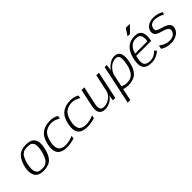

<svg xmlns="http://www.w3.org/2000/svg" viewBox="183 -1956 3383 3383"><g transform="rotate(-45 1874.5 -264.5)"><path d="M173 -261Q162 -208 161 -168Q160 -128 169.5 -103.5Q179 -79 191 -63Q203 -47 223.5 -40Q244 -33 260.5 -31Q277 -29 300 -29Q325 -29 340 -30.5Q355 -32 383.5 -44.5Q412 -57 431.5 -79.5Q451 -102 473 -148.5Q495 -195 509 -261Q519 -307 520.5 -343.5Q522 -380 518 -403.5Q514 -427 501.5 -444Q489 -461 478 -469Q467 -477 447.5 -481.5Q428 -486 416.5 -486.5Q405 -487 386 -487Q365 -487 355 -486.5Q345 -486 323 -482Q301 -478 288 -470Q275 -462 256 -446Q237 -430 224 -406.5Q211 -383 197 -346Q183 -309 173 -261ZM396 -533Q642 -533 584 -261Q555 -118 488.5 -50.5Q422 17 290 17Q224 17 179.5 -5.5Q135 -28 116.5 -66.5Q98 -105 94 -155.5Q90 -206 104 -261Q134 -398 202 -465.5Q270 -533 396 -533Z M892 -30Q978 -30 1075 -73Q1070 -53 1067.5 -36Q1065 -19 1064 -15Q958 16 882 16Q746 16 693.5 -52Q641 -120 671 -263Q703 -409 784 -470.5Q865 -532 999 -532Q1085 -532 1154 -488L1143 -435Q1139 -437 1126.5 -443.5Q1114 -450 1109.5 -452Q1105 -454 1093.5 -459.5Q1082 -465 1076 -467Q1070 -469 1059.5 -473Q1049 -477 1042 -478.5Q1035 -480 1025.5 -482Q1016 -484 1007 -485Q998 -486 989 -486Q945 -486 910 -477Q875 -468 840 -445.5Q805 -423 779 -377.5Q753 -332 739 -265Q724 -207 728 -166Q732 -125 743 -98.5Q754 -72 779 -57Q804 -42 830.5 -36Q857 -30 892 -30Z M1401 -30Q1487 -30 1584 -73Q1579 -53 1576.5 -36Q1574 -19 1573 -15Q1467 16 1391 16Q1255 16 1202.5 -52Q1150 -120 1180 -263Q1212 -409 1293 -470.5Q1374 -532 1508 -532Q1594 -532 1663 -488L1652 -435Q1648 -437 1635.5 -443.5Q1623 -450 1618.5 -452Q1614 -454 1602.5 -459.5Q1591 -465 1585 -467Q1579 -469 1568.5 -473Q1558 -477 1551 -478.5Q1544 -480 1534.5 -482Q1525 -484 1516 -485Q1507 -486 1498 -486Q1454 -486 1419 -477Q1384 -468 1349 -445.5Q1314 -423 1288 -377.5Q1262 -332 1248 -265Q1233 -207 1237 -166Q1241 -125 1252 -98.5Q1263 -72 1288 -57Q1313 -42 1339.5 -36Q1366 -30 1401 -30Z M1837 -518 1766 -188Q1747 -111 1764 -69.5Q1781 -28 1844 -28Q1916 -28 1984 -77Q2052 -126 2069 -204L2136 -518H2201L2091 0H2031L2048 -108Q2013 -48 1953 -15.5Q1893 17 1819 17Q1745 17 1711 -33.5Q1677 -84 1700 -197L1769 -518Z M2587 -490Q2502 -490 2438 -425.5Q2374 -361 2360 -294L2313 -71Q2364 -41 2427 -41Q2482 -41 2522 -59.5Q2562 -78 2586.5 -112.5Q2611 -147 2624 -180.5Q2637 -214 2648 -260Q2658 -307 2662 -341.5Q2666 -376 2663.5 -413Q2661 -450 2642 -470Q2623 -490 2587 -490ZM2299 -11 2251 213H2187L2342 -517H2394L2381 -397Q2397 -435 2462 -484.5Q2527 -534 2596 -534Q2689 -534 2715.5 -460.5Q2742 -387 2712 -260Q2682 -119 2611 -55.5Q2540 8 2411 8Q2366 8 2299 -11Z M2890 -305 3198 -306Q3210 -380 3191 -431Q3168 -486 3090 -486Q3008 -486 2958 -434.5Q2908 -383 2890 -305ZM2992 -25Q3089 -25 3162 -106Q3197 -73 3199 -71Q3106 16 2983 16Q2857 16 2817.5 -51Q2778 -118 2804 -247Q2863 -532 3100 -532Q3307 -532 3247 -263L2874 -264Q2863 -216 2858.5 -184.5Q2854 -153 2856.5 -120Q2859 -87 2873 -68Q2887 -49 2916.5 -37Q2946 -25 2992 -25ZM3094 -742H3196L3071 -614H3010Z M3567 -528Q3586 -528 3603.5 -526.5Q3621 -525 3637.5 -521Q3654 -517 3665 -514.5Q3676 -512 3691.5 -506Q3707 -500 3712.5 -497.5Q3718 -495 3733 -488Q3748 -481 3749 -481Q3747 -473 3744 -455.5Q3741 -438 3740 -433Q3701 -451 3679.5 -460Q3658 -469 3624 -477.5Q3590 -486 3558 -486Q3449 -486 3431 -397Q3422 -352 3442.5 -335Q3463 -318 3527 -299Q3631 -272 3673 -234.5Q3715 -197 3703 -138Q3687 -67 3622.5 -26Q3558 15 3465 15Q3398 15 3347 -4.5Q3296 -24 3273 -43Q3275 -54 3280 -75.5Q3285 -97 3287 -108Q3322 -85 3345 -72Q3368 -59 3404.5 -47Q3441 -35 3476 -35Q3609 -35 3633 -138Q3637 -158 3629.5 -174Q3622 -190 3610.5 -200.5Q3599 -211 3572.5 -222.5Q3546 -234 3527.5 -239.5Q3509 -245 3472 -256Q3396 -279 3373 -311.5Q3350 -344 3360 -399Q3367 -428 3385 -454.5Q3403 -481 3450.5 -504.5Q3498 -528 3567 -528Z"/></g></svg>

Font: Afta sans
Style: Italic
Weight: 400
Italic angle: -12°
Designer: par.qink
Foundry: Oriol Esparraguera Font
Version: Version 1.000